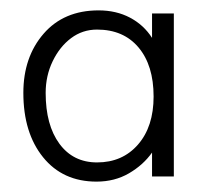

<svg xmlns="http://www.w3.org/2000/svg" viewBox="-20 -741 405 370"><path d="M166 -391Q101 -391 63 -438Q25 -485 25 -562Q25 -631 64 -676Q103 -721 170 -721Q204 -721 230.5 -707Q257 -693 273 -668V-715H315V-401H273V-447Q256 -423 228.5 -407Q201 -391 166 -391ZM167 -428Q216 -428 246 -462.5Q276 -497 276 -555Q276 -615 247 -649.5Q218 -684 167 -684Q139 -684 117 -667.5Q95 -651 81.5 -623Q68 -595 68 -562Q68 -500 94.5 -464Q121 -428 167 -428Z"/></svg>

Font: Lexend ExtraLight
Style: Regular
Weight: 200
Designer: Bonnie Shaver-Troup, Thomas Jockin
Foundry: Lexend
Version: Version 1.007; ttfautohint (v1.8.3)